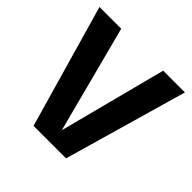

<svg xmlns="http://www.w3.org/2000/svg" viewBox="-178 -870 1036 1036"><g transform="rotate(45 340.0 -352.5)"><path d="M216 0 14 -705H180L340 -93H341L500 -705H666L464 0Z"/></g></svg>

Font: TikTok Sans 24pt
Style: Bold
Weight: 700
Version: Version 4.000